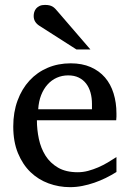

<svg xmlns="http://www.w3.org/2000/svg" viewBox="-20 -753 530 785"><path d="M456.1 -49.8Q435.1 -36.6 412.4 -25.4Q389.6 -14.2 365.5 -5.9Q341.3 2.4 316.4 7.3Q291.5 12.2 266.1 12.2Q220.7 12.2 178.7 -3.2Q136.7 -18.6 104.7 -49.3Q72.8 -80.1 53.5 -126.7Q34.2 -173.3 34.2 -235.8Q34.2 -294.4 51.8 -342Q69.3 -389.6 100.6 -423.6Q131.8 -457.5 174.8 -475.8Q217.8 -494.1 269 -494.1Q315.4 -494.1 350.6 -478.8Q385.7 -463.4 409.2 -436.3Q432.6 -409.2 444.3 -371.3Q456.1 -333.5 456.1 -289.1V-275.9Q456.1 -268.1 455.1 -261.2H130.9Q130.9 -223.1 138.9 -185.1Q147 -147 166 -116.7Q185.1 -86.4 217.3 -67.6Q249.5 -48.8 297.9 -48.8Q319.3 -48.8 340.3 -54.4Q361.3 -60.1 381.6 -68.8Q401.9 -77.6 420.4 -88.6Q439 -99.6 456.1 -110.8ZM356 -328.1Q356 -353 350.1 -374.3Q344.2 -395.5 332.3 -411.1Q320.3 -426.8 302 -435.8Q283.7 -444.8 258.8 -444.8Q233.9 -444.8 212.4 -435.3Q190.9 -425.8 174.6 -407.7Q158.2 -389.6 148.2 -364Q138.2 -338.4 136.2 -306.2H356ZM292.5 -550.8 140.6 -647.9Q129.9 -654.8 123.8 -664.6Q117.7 -674.3 117.7 -688Q117.7 -695.8 120.1 -703.9Q122.6 -711.9 127.9 -718.3Q133.3 -724.6 142.1 -728.8Q150.9 -732.9 163.6 -732.9Q174.3 -732.9 181.6 -731.2Q189 -729.5 194.8 -726.1Q200.7 -722.7 205.6 -717.5Q210.4 -712.4 215.8 -706.1L349.6 -550.8Z"/></svg>

Font: BabelStone Ogham Stemless
Style: Regular
Weight: 400
Designer: Andrew West
Foundry: BabelStone
Version: Version 2.02 March 14, 2022